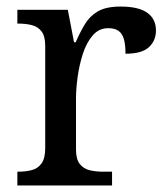

<svg xmlns="http://www.w3.org/2000/svg" viewBox="-20 -566 511 586"><path d="M33 0V-42H36Q59 -42 77.5 -47Q96 -52 107 -67.5Q118 -83 118 -114V-426Q118 -456 106.5 -470.5Q95 -485 76.5 -489.5Q58 -494 36 -494H33V-536H187L206 -437H211Q224 -467 239 -492Q254 -517 279 -531.5Q304 -546 348 -546Q403 -546 429.5 -527Q456 -508 456 -473Q456 -442 434.5 -422Q413 -402 363 -402Q363 -430 358 -447Q353 -464 341.5 -472Q330 -480 310 -480Q282 -480 263 -458Q244 -436 233 -402Q222 -368 217 -331.5Q212 -295 212 -266V-109Q212 -80 223.5 -65.5Q235 -51 253.5 -46.5Q272 -42 294 -42H322V0Z"/></svg>

Font: Noto Serif Armenian
Style: Regular
Weight: 400
Designer: Monotype Design Team
Foundry: Monotype Imaging Inc.
Version: Version 2.007